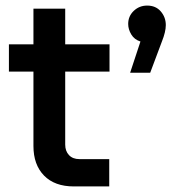

<svg xmlns="http://www.w3.org/2000/svg" viewBox="-20 -669 615 689"><path d="M245 0Q176 0 138 -39Q100 -78 100 -145V-412H12V-510H100V-638H214V-510H373V-412H214V-150Q214 -127 227.5 -112.5Q241 -98 265 -98H372V0ZM447 -408 484 -520Q462 -527 451 -545.5Q440 -564 440 -583Q440 -611 460 -630Q480 -649 508 -649Q539 -649 557 -628Q575 -607 575 -579Q575 -555 561 -520L519 -408Z"/></svg>

Font: MuseoModerno Medium
Style: Regular
Weight: 500
Designer: Pablo Cosgaya, Héctor Gatti, Marcela Romero, and the Authors of The MuseoModerno Project.
Foundry: Omnibus-Type Team
Version: Version 1.001